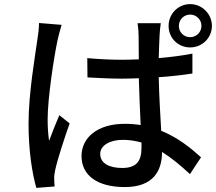

<svg xmlns="http://www.w3.org/2000/svg" viewBox="-20 -879 1052 935"><path d="M119 -277C119 -144 137 -33 157 36L246 29C245 17 244 2 244 -8C243 -19 246 -39 249 -52C260 -103 293 -204 319 -278L269 -318C253 -281 234 -234 219 -193C214 -229 212 -262 212 -297C212 -402 243 -602 260 -682C264 -700 274 -740 280 -758L170 -767C170 -742 166 -711 162 -686C151 -607 119 -424 119 -277ZM377 -119C377 -24 455 32 588 32C726 32 769 -47 769 -138V-139C814 -111 859 -74 905 -31L959 -113C909 -158 847 -209 765 -242C761 -317 755 -405 753 -503C810 -507 866 -513 917 -521V-618C867 -608 811 -601 753 -596C754 -640 756 -680 757 -705C758 -726 760 -747 763 -766H650C653 -748 655 -721 655 -704C655 -679 656 -638 656 -590C629 -589 602 -588 575 -588C516 -588 461 -591 405 -596L406 -502C463 -499 517 -496 574 -496C601 -496 629 -497 656 -498C658 -421 662 -338 665 -270C641 -274 615 -276 587 -276C455 -276 377 -209 377 -119ZM468 -129C468 -170 513 -198 579 -198C610 -198 640 -193 669 -185V-160C669 -98 648 -61 575 -61C512 -61 468 -84 468 -129ZM801 -753C801 -694 847 -648 906 -648C964 -648 1012 -694 1012 -753C1012 -811 964 -859 906 -859C847 -859 801 -811 801 -753ZM851 -753C851 -783 875 -808 906 -808C936 -808 961 -784 961 -753C961 -722 936 -698 906 -698C875 -698 851 -722 851 -753Z"/></svg>

Font: GenEiGothic-pro-SemiBold
Style: Regular
Weight: 500
Designer: Ryoko NISHIZUKA (kana & ideographs); Paul D. Hunt (Latin, Greek & Cyrillic); Wenlong ZHANG (bopomofo); Sandoll Communica
Foundry: Adobe Systems Incorporated; o_tamon
Version: Version 1.000.140830